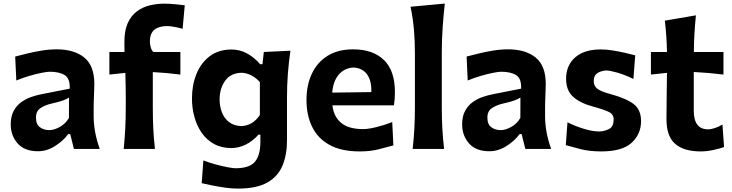

<svg xmlns="http://www.w3.org/2000/svg" viewBox="-20 -847 4165 1092"><path d="M195.8 13.2Q119.1 13.2 80.1 -31.5Q41 -76.2 41 -139.6Q41 -186 58.1 -217Q75.2 -248 102.1 -266.8Q128.9 -285.6 158.4 -295.7Q188 -305.7 212.9 -310.5L376.5 -342.8Q378.9 -400.9 347.9 -419.9Q316.9 -439 262.7 -439Q249 -439 217.5 -432.9Q186 -426.8 147.5 -415.5Q108.9 -404.3 72.8 -389.2L66.4 -525.4Q93.3 -532.2 132.3 -542Q171.4 -551.8 215.8 -559.1Q260.3 -566.4 303.2 -566.4Q401.4 -566.4 459 -520Q516.6 -473.6 516.6 -369.1Q516.6 -342.3 514.6 -304Q512.7 -265.6 512.7 -233.9V-184.6Q512.7 -143.6 520.8 -97.7Q528.8 -51.8 547.4 0H400.4L379.4 -84.5H368.2Q339.4 -45.4 292.7 -16.1Q246.1 13.2 195.8 13.2ZM261.2 -106.9Q286.6 -106.9 319.3 -124.5Q352.1 -142.1 372.1 -176.3L372.6 -292Q361.8 -285.2 342 -277.1Q322.3 -269 271 -257.3Q236.8 -249.5 210.7 -232.4Q184.6 -215.3 184.6 -178.2Q184.6 -139.6 207 -123.3Q229.5 -106.9 261.2 -106.9Z M683.6 0Q689.5 -59.6 692.4 -115.2Q695.3 -170.9 695.3 -239.7V-294.4Q695.3 -325.2 694.6 -359.6Q693.8 -394 692.9 -432.6L602.1 -422.9V-551.3H688Q688 -566.4 687.7 -580.6Q687.5 -594.7 687.5 -608.4Q687.5 -672.9 706.3 -715.1Q725.1 -757.3 757.6 -781.7Q790 -806.2 830.6 -816.2Q871.1 -826.2 914.1 -826.2Q943.4 -826.2 978.3 -822.8Q1013.2 -819.3 1030.8 -816.9L1018.6 -683.1Q1000 -689 973.6 -693.8Q947.3 -698.7 931.6 -698.7Q883.8 -698.7 858.2 -678Q832.5 -657.2 832.5 -609.4Q832.5 -593.8 837.9 -575.9Q843.3 -558.1 853 -551.3H1005.9V-422.9Q965.3 -428.2 926.5 -431.6Q887.7 -435.1 849.1 -437V-239.7Q849.1 -170.9 851.8 -115.2Q854.5 -59.6 861.3 0Z M1333.5 225.6Q1299.3 225.6 1260.3 220.2Q1221.2 214.8 1185.8 207.5Q1150.4 200.2 1127 194.8L1136.7 65.4Q1170.9 78.6 1208 88.6Q1245.1 98.6 1275.4 104.2Q1305.7 109.9 1318.8 109.9Q1398.9 109.9 1429.9 73Q1460.9 36.1 1460.9 -39.6V-81.1H1450.2Q1415.5 -42.5 1375.7 -23.7Q1335.9 -4.9 1296.9 -4.9Q1239.7 -4.9 1197.5 -28.1Q1155.3 -51.3 1127.4 -91.3Q1099.6 -131.3 1085.7 -181.9Q1071.8 -232.4 1071.8 -286.6Q1071.8 -363.3 1097.4 -426.5Q1123 -489.7 1173.3 -527.6Q1223.6 -565.4 1296.9 -565.4Q1345.2 -565.4 1386.7 -542.2Q1428.2 -519 1459.5 -481.9H1472.7L1480.5 -551.3L1631.8 -558.6Q1612.3 -425.3 1612.3 -294.4V-48.8Q1612.3 32.7 1586.7 94.7Q1561 156.7 1500.2 191.2Q1439.5 225.6 1333.5 225.6ZM1352.5 -129.9Q1417.5 -132.3 1458 -192.9V-379.9Q1436.5 -404.8 1408.7 -418.7Q1380.9 -432.6 1353.5 -433.1Q1291 -431.2 1260 -387Q1229 -342.8 1229 -281.2Q1229 -242.2 1242.2 -208Q1255.4 -173.8 1283 -152.6Q1310.5 -131.3 1352.5 -129.9Z M2026.4 14.2Q1920.4 14.2 1853.5 -23.2Q1786.6 -60.5 1754.9 -126.5Q1723.1 -192.4 1723.1 -277.8Q1723.1 -362.3 1753.4 -427.2Q1783.7 -492.2 1842.8 -529.3Q1901.9 -566.4 1988.8 -566.4Q2100.6 -566.4 2163.3 -506.1Q2226.1 -445.8 2226.1 -323.2Q2226.1 -300.8 2224.6 -283Q2223.1 -265.1 2220.7 -248H1870.6Q1877.4 -184.6 1919.7 -148.7Q1961.9 -112.8 2044.9 -112.8Q2075.2 -112.8 2122.3 -124.5Q2169.4 -136.2 2210.9 -152.8L2217.3 -20Q2183.1 -10.7 2135.3 1.7Q2087.4 14.2 2026.4 14.2ZM2091.8 -323.2Q2094.2 -389.2 2066.9 -425Q2039.6 -460.9 1990.2 -462.9Q1939 -460.4 1906.7 -422.6Q1874.5 -384.8 1869.6 -320.3Z M2327.1 0Q2333.5 -59.6 2336.7 -115.2Q2339.8 -170.9 2339.8 -239.7V-546.4Q2339.8 -614.3 2334.2 -679Q2328.6 -743.7 2314.9 -808.6L2509.8 -826.7Q2502.4 -760.7 2497.6 -691.4Q2492.7 -622.1 2492.7 -546.4V-239.7Q2492.7 -170.9 2495.8 -115.2Q2499 -59.6 2505.9 0Z M2763.2 13.2Q2686.5 13.2 2647.5 -31.5Q2608.4 -76.2 2608.4 -139.6Q2608.4 -186 2625.5 -217Q2642.6 -248 2669.4 -266.8Q2696.3 -285.6 2725.8 -295.7Q2755.4 -305.7 2780.3 -310.5L2943.8 -342.8Q2946.3 -400.9 2915.3 -419.9Q2884.3 -439 2830.1 -439Q2816.4 -439 2784.9 -432.9Q2753.4 -426.8 2714.8 -415.5Q2676.3 -404.3 2640.1 -389.2L2633.8 -525.4Q2660.6 -532.2 2699.7 -542Q2738.8 -551.8 2783.2 -559.1Q2827.6 -566.4 2870.6 -566.4Q2968.8 -566.4 3026.4 -520Q3084 -473.6 3084 -369.1Q3084 -342.3 3082 -304Q3080.1 -265.6 3080.1 -233.9V-184.6Q3080.1 -143.6 3088.1 -97.7Q3096.2 -51.8 3114.7 0H2967.8L2946.8 -84.5H2935.5Q2906.7 -45.4 2860.1 -16.1Q2813.5 13.2 2763.2 13.2ZM2828.6 -106.9Q2854 -106.9 2886.7 -124.5Q2919.4 -142.1 2939.5 -176.3L2939.9 -292Q2929.2 -285.2 2909.4 -277.1Q2889.6 -269 2838.4 -257.3Q2804.2 -249.5 2778.1 -232.4Q2752 -215.3 2752 -178.2Q2752 -139.6 2774.4 -123.3Q2796.9 -106.9 2828.6 -106.9Z M3399.4 14.2Q3333 14.2 3282.2 1.2Q3231.4 -11.7 3197.8 -21.5L3207.5 -151.4Q3252.4 -128.9 3302 -114Q3351.6 -99.1 3389.6 -99.1Q3422.4 -101.1 3446.3 -114.7Q3470.2 -128.4 3470.2 -167.5Q3470.2 -196.3 3444.1 -209.7Q3418 -223.1 3350.1 -241.7Q3277.3 -261.7 3238.5 -297.6Q3199.7 -333.5 3199.7 -399.4Q3199.7 -475.1 3251.2 -520.5Q3302.7 -565.9 3397 -565.9Q3429.7 -565.9 3466.8 -559.8Q3503.9 -553.7 3537.4 -545.9Q3570.8 -538.1 3592.8 -532.2L3582.5 -397.9Q3532.2 -422.4 3489.7 -434.3Q3447.3 -446.3 3427.2 -446.3Q3413.1 -445.3 3396.5 -440.2Q3379.9 -435.1 3368.4 -422.6Q3356.9 -410.2 3356.9 -385.7Q3356.9 -357.9 3377.7 -342Q3398.4 -326.2 3452.1 -312Q3541 -287.6 3583.5 -255.6Q3626 -223.6 3626 -157.7Q3626 -84 3572.5 -34.9Q3519 14.2 3399.4 14.2Z M3964.8 14.2Q3870.1 14.2 3820.3 -28.6Q3770.5 -71.3 3770.5 -169.9Q3770.5 -233.9 3771.7 -299.1Q3772.9 -364.3 3773.4 -432.6L3682.1 -422.9V-551.3H3773.4Q3772.5 -599.1 3769.5 -641.6Q3766.6 -684.1 3761.2 -729.5L3938 -759.8Q3932.6 -704.6 3929.7 -656.7Q3926.8 -608.9 3926.3 -551.3H4094.7V-422.9Q4052.7 -428.2 4010 -431.9Q3967.3 -435.5 3925.8 -437.5V-217.3Q3925.8 -111.3 4007.8 -111.3Q4023.4 -111.3 4046.4 -118.9Q4069.3 -126.5 4088.9 -138.7L4098.1 -10.7Q4077.1 -2.9 4039.1 5.6Q4001 14.2 3964.8 14.2Z"/></svg>

Font: Pinar Bold
Style: Regular
Weight: 700
Designer: Amin Abedi
Version: Version 3.000